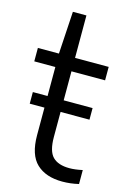

<svg xmlns="http://www.w3.org/2000/svg" viewBox="-116 -796 577 863"><g transform="rotate(15 173.0 -365.0)"><path d="M263.5 9.5Q186.5 9.5 143.5 -31Q100.5 -71.5 100.5 -163V-480H2.5V-542.5H100.5L112.5 -740H175.5V-542.5H332V-480H175.5V-174.5Q175.5 -108.5 201 -82.8Q226.5 -57 279 -57Q305 -57 339.5 -64.5V0.5Q301.5 9.5 263.5 9.5ZM32 -291V-345H310V-291Z"/></g></svg>

Font: Encode Sans Semi Condensed
Style: Regular
Weight: 400
Width: 4
Designer: Multiple Designers
Foundry: Impallari Type
Version: Version 3.000; ttfautohint (v1.8.3) -l 8 -r 50 -G 200 -x 14 